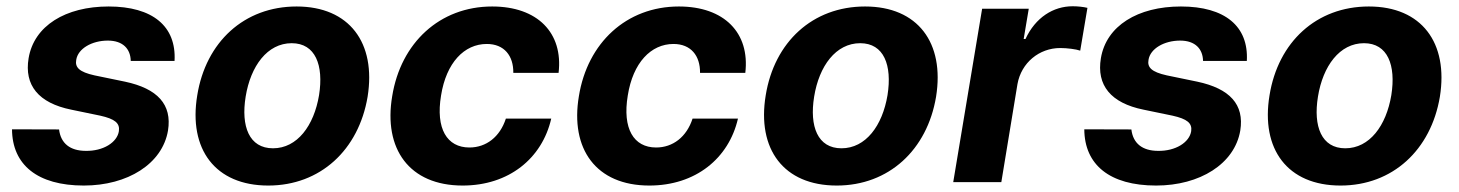

<svg xmlns="http://www.w3.org/2000/svg" viewBox="-20 -573 4589 604"><path d="M391.3 -381.4H529.1C535.2 -490.4 460.2 -552.6 321.7 -552.6C186.1 -552.6 87 -491.8 70 -389.9C55.8 -305 100.9 -248.9 204.2 -228L295.1 -209.2C341.6 -198.9 357.6 -185.4 354 -160.5C348.7 -125 304.7 -97.3 249.3 -98.4C201 -98.7 171.2 -121.4 165.8 -165.8L17.8 -166.2C18.5 -54.7 97.7 10.7 243.6 10.7C381.4 10.7 490.8 -57.5 508.5 -162.3C521.7 -244.3 475.5 -294.4 373.2 -316.1L277.3 -335.9C228.7 -346.6 215.6 -361.5 219.8 -384.6C225.1 -420.1 269.2 -445.3 319.2 -445.3C367.2 -445.3 390.6 -418.7 391.3 -381.4Z M823.9 10.7C987.9 10.7 1108.3 -101.6 1136.4 -268.5C1163.7 -438.2 1079.2 -552.6 913 -552.6C747.9 -552.6 627.5 -440.7 600.5 -273.1C572.4 -103.7 657 10.7 823.9 10.7ZM752.8 -269.2C768.5 -365.4 821 -437.1 897.7 -437.1C972.3 -437.1 998.6 -367.9 983.7 -273.8C967.7 -177.6 915.1 -106.5 838.8 -106.5C763.8 -106.5 737.6 -175.4 752.8 -269.2Z M1435.4 10.7C1580.6 10.7 1685.4 -74.6 1714.1 -199.9H1571.4C1552.6 -142 1509.2 -109 1456.7 -109C1386 -109 1350.1 -168.3 1367.5 -272.7C1383.9 -375.7 1440.3 -434.7 1511.4 -434.7C1566.1 -434.7 1595.5 -397.7 1594.8 -343.8H1737.2C1752.1 -469.8 1670.8 -552.6 1528.4 -552.6C1362.9 -552.6 1240.8 -437.9 1213.8 -270.6C1185.7 -104.8 1267.4 10.7 1435.4 10.7Z M2022.7 10.7C2168 10.7 2272.7 -74.6 2301.5 -199.9H2158.7C2139.9 -142 2096.6 -109 2044 -109C1973.4 -109 1937.5 -168.3 1954.9 -272.7C1971.2 -375.7 2027.7 -434.7 2098.7 -434.7C2153.4 -434.7 2182.9 -397.7 2182.2 -343.8H2324.6C2339.5 -469.8 2258.2 -552.6 2115.8 -552.6C1950.3 -552.6 1828.1 -437.9 1801.1 -270.6C1773.1 -104.8 1854.8 10.7 2022.7 10.7Z M2612.2 10.7C2776.3 10.7 2896.7 -101.6 2924.7 -268.5C2952.1 -438.2 2867.5 -552.6 2701.3 -552.6C2536.2 -552.6 2415.8 -440.7 2388.8 -273.1C2360.8 -103.7 2445.3 10.7 2612.2 10.7ZM2541.2 -269.2C2556.8 -365.4 2609.4 -437.1 2686.1 -437.1C2760.7 -437.1 2786.9 -367.9 2772 -273.8C2756 -177.6 2703.5 -106.5 2627.1 -106.5C2552.2 -106.5 2525.9 -175.4 2541.2 -269.2Z M2978.7 0H3130L3180.8 -308.6C3192.8 -375.7 3249.3 -421.9 3315.3 -421.9C3337 -421.9 3365.1 -418.3 3378.2 -413.7L3400.9 -548.3C3387.8 -551.5 3369.7 -553.3 3354.4 -553.3C3293.3 -553.3 3237.2 -517.8 3206 -450.3H3200.3L3216.3 -545.5H3069.6Z M3764.6 -381.4H3902.3C3908.4 -490.4 3833.5 -552.6 3695 -552.6C3559.3 -552.6 3460.2 -491.8 3443.2 -389.9C3429 -305 3474.1 -248.9 3577.4 -228L3668.3 -209.2C3714.8 -198.9 3730.8 -185.4 3727.3 -160.5C3721.9 -125 3677.9 -97.3 3622.5 -98.4C3574.2 -98.7 3544.4 -121.4 3539.1 -165.8L3391 -166.2C3391.7 -54.7 3470.9 10.7 3616.8 10.7C3754.6 10.7 3864 -57.5 3881.7 -162.3C3894.9 -244.3 3848.7 -294.4 3746.4 -316.1L3650.6 -335.9C3601.9 -346.6 3588.8 -361.5 3593 -384.6C3598.4 -420.1 3642.4 -445.3 3692.5 -445.3C3740.4 -445.3 3763.8 -418.7 3764.6 -381.4Z M4197.1 10.7C4361.2 10.7 4481.5 -101.6 4509.6 -268.5C4536.9 -438.2 4452.4 -552.6 4286.2 -552.6C4121.1 -552.6 4000.7 -440.7 3973.7 -273.1C3945.7 -103.7 4030.2 10.7 4197.1 10.7ZM4126.1 -269.2C4141.7 -365.4 4194.2 -437.1 4271 -437.1C4345.5 -437.1 4371.8 -367.9 4356.9 -273.8C4340.9 -177.6 4288.4 -106.5 4212 -106.5C4137.1 -106.5 4110.8 -175.4 4126.1 -269.2Z"/></svg>

Font: Margiela Sans
Style: Bold Italic
Weight: 700
Italic angle: -9.39999°
Designer: Stefan Endress, Andreas Faust
Version: Version 1.100;FEAKit 1.0